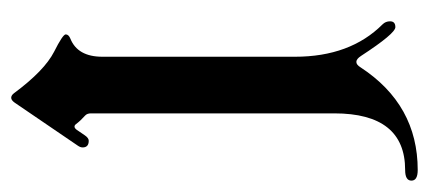

<svg xmlns="http://www.w3.org/2000/svg" viewBox="-266 -336 751 336"><g transform="rotate(-90 109.0 -167.5)"><path d="M-20 166.5Q79.1 166.5 79.1 42.5V-383.3Q79.1 -390.1 75.2 -393.6Q66.9 -400.9 60.5 -409.2Q58.6 -412.1 55.9 -412.1Q53.2 -412.1 50.3 -408.2L41 -394.5Q36.1 -387.2 31.2 -387.2Q19.5 -387.2 19.5 -397.9Q19.5 -401.9 22.5 -406.2L97.7 -516.6Q102.1 -522.9 106.4 -522.9Q110.8 -522.9 114.7 -517.6Q153.8 -464.8 187 -447.8Q217.3 -432.6 217.3 -427.5Q217.3 -422.4 210 -419.4Q178.2 -406.7 178.2 -363.3V-26.4Q178.2 70.3 234.9 127Q240.2 132.3 240.2 140.1Q240.2 149.4 230 149.4Q218.8 149.4 179.7 89.4Q174.3 81.1 169.2 81.1Q164.1 81.1 159.7 88.4Q94.2 188.5 -20 188.5Q-38.6 188.5 -38.6 177.5Q-38.6 166.5 -20 166.5Z"/></g></svg>

Font: UnifrakturMaguntia
Style: Book
Weight: 400
Designer: j. 'mach' wust, Gerrit Ansmann, Georg Duffner, based on a font by Peter Wiegel, original typeface by Carl Albert Fahrenw
Version: Version 2017-03-19